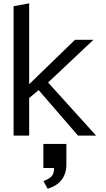

<svg xmlns="http://www.w3.org/2000/svg" viewBox="-20 -808 632 1144"><path d="M61 0ZM238.3 192.9V49.8H375.5V171.4Q375.5 227.1 346.7 263.9Q317.9 300.8 263.7 316.4L238.8 270.5Q272.5 258.8 287.6 242.2Q302.7 225.6 302.2 192.9ZM536.6 -570.8 266.6 -316.4 552.7 0H444.8L210.4 -271L153.8 -224.1V0H61V-771L153.8 -788.1V-306.2L426.8 -570.8Z"/></svg>

Font: Dhyana
Style: Regular
Weight: 400
Foundry: Vernon Adams
Version: Version 1.002; ttfautohint (v0.8.51-6076)